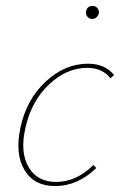

<svg xmlns="http://www.w3.org/2000/svg" viewBox="-20 -625 405 648"><path d="M292 -561Q282 -561 276 -567.5Q270 -574 270 -583Q272 -605 293 -605Q302 -605 308 -598.5Q314 -592 314 -582Q313 -574 306.5 -567.5Q300 -561 292 -561ZM353 -361Q325 -396 274 -396Q205 -396 145.5 -340Q86 -284 66 -194Q47 -113 76 -62Q105 -11 169 -11Q238 -11 295 -68L305 -58Q242 3 166 3Q95 3 62.5 -51.5Q30 -106 49 -194Q69 -289 134 -349.5Q199 -410 277 -410Q334 -410 365 -372Z"/></svg>

Font: EauTestText Thin
Style: Italic
Weight: 250
Italic angle: -12°
Designer: Christian Thalmann (Catharsis Fonts)
Version: Version 0.001;PS 000.001;hotconv 1.0.88;makeotf.lib2.5.64775